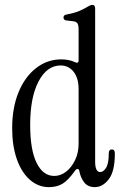

<svg xmlns="http://www.w3.org/2000/svg" viewBox="-20 -760 497 789"><path d="M181 9Q137 9 102.5 -21.5Q68 -52 49 -106.5Q30 -161 30 -233Q30 -317 56 -380.5Q82 -444 128 -480Q174 -516 232 -516Q246 -516 260 -513.5Q274 -511 287 -505Q303 -497 303 -512V-640Q303 -658 297.5 -665Q292 -672 278 -673L252 -676Q241 -678 241 -688Q241 -698 252 -700Q284 -706 303.5 -714Q323 -722 336 -730Q352 -740 360 -740Q371 -740 371 -724V-95Q371 -53 392 -53Q405 -53 416 -70.5Q427 -88 427 -130Q427 -146 440 -146Q452 -146 452 -129Q452 -56 427 -23.5Q402 9 370 9Q341 9 326 -10.5Q311 -30 306 -57Q305 -65 299 -65.5Q293 -66 288 -58Q260 -19 237 -5Q214 9 181 9ZM203 -37Q229 -37 251.5 -54.5Q274 -72 288.5 -102Q303 -132 303 -169V-394Q303 -439 282.5 -465Q262 -491 229 -491Q173 -491 138.5 -425.5Q104 -360 104 -247Q104 -144 130.5 -90.5Q157 -37 203 -37Z"/></svg>

Font: Instrument Serif
Style: Regular
Weight: 400
Designer: Rodrigo Fuenzalida
Foundry: fragTYPE
Version: Version 1.000; ttfautohint (v1.8.4.7-5d5b);gftools[0.9.27]